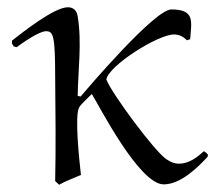

<svg xmlns="http://www.w3.org/2000/svg" viewBox="-20 -493 611 529"><path d="M541 -76C523 -59 500 -42 473 -42C461 -42 451 -46 439 -54C407 -74 286 -238 273 -274C279 -312 415 -398 459 -398C473 -398 484 -393 495 -382L504 -385C507 -432 519 -467 452 -467C406 -467 220 -248 202 -227L194 -229C195 -297 206 -378 194 -448C192 -463 183 -473 167 -473C129 -473 41 -403 13 -381V-373L18 -365L26 -363C41 -374 87 -407 107 -407C127 -407 132 -394 132 -280C133 -184 134 -88 132 6L143 16C162 5 183 -2 203 -11C199 -46 185 -174 198 -197C203 -206 224 -225 233 -234C252 -204 363 15 431 15C478 15 525 -32 552 -61L553 -67C549 -70 547 -75 541 -76Z"/></svg>

Font: Asana Math
Style: Regular
Weight: 400
Version: Version 000.958